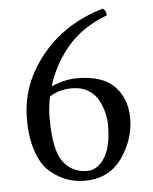

<svg xmlns="http://www.w3.org/2000/svg" viewBox="-48 -652 561 703"><g transform="rotate(-5 232.5 -300.0)"><path d="M135.3 -307.1Q127 -267.1 127 -229Q127 -110.8 159.4 -67.4Q191.9 -23.9 247.1 -23.9Q286.1 -23.9 312 -64.9Q337.9 -106 337.9 -184.1Q337.9 -206.1 332.5 -228.5Q327.1 -251 315.2 -274.9Q303.2 -298.8 278.1 -314.5Q252.9 -330.1 217.8 -330.1Q170.4 -330.1 135.3 -307.1ZM144.5 -343.3Q191.9 -364.7 238.8 -365.2Q334 -365.2 377.4 -319.6Q420.9 -273.9 420.9 -202.1Q420.9 -125 373 -56.9Q325.2 11.2 235.8 11.2Q202.6 11.2 172.9 1.2Q143.1 -8.8 112.1 -33.4Q81.1 -58.1 62.5 -109.1Q43.9 -160.2 43.9 -231.9Q43.9 -365.7 137.2 -474.1Q220.2 -571.3 356 -610.8Q368.2 -603 368.2 -585Q275.9 -550.3 221.9 -485.8Q168 -421.4 144.5 -343.3Z"/></g></svg>

Font: Linux Libertine Capitals
Style: Small Caps
Weight: 400
Designer: Philipp H. Poll
Foundry: Philipp H. Poll
Version: Version 5.1.3